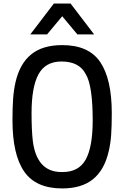

<svg xmlns="http://www.w3.org/2000/svg" viewBox="-20 -1045 697 1077"><path d="M508 -852ZM508 -852H414L329 -954L244 -852H150L282 -1025H376ZM329 12Q181 12 115.5 -83Q50 -178 50 -370Q50 -442 53.5 -490.5Q57 -539 67 -584Q91 -688 155 -740Q219 -792 329 -792Q478 -792 542.5 -696.5Q607 -601 607 -410Q607 -336 603.5 -288Q600 -240 590 -197Q566 -92 502 -40Q438 12 329 12ZM332 -80Q422 -80 461 -150.5Q500 -221 500 -370Q500 -565 461 -629Q425 -700 325 -700Q235 -700 196 -628.5Q157 -557 157 -410Q157 -315 164 -255Q186 -80 325 -80Z"/></svg>

Font: Tanohe Sans Medium
Style: Regular
Weight: 500
Designer: Village Type and Design LLC
Foundry: Cooper Hewitt Smithsonian Design Museum
Version: Version 1.00;September 29, 2021;FontCreator 13.0.0.2655 64-b